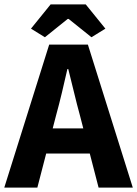

<svg xmlns="http://www.w3.org/2000/svg" viewBox="-26 -855 626 875"><path d="M-6.5 0 198.2 -651.8H374.5L579.2 0H423.3L338 -330.1Q324.4 -379.4 311.3 -434.3Q298.1 -489.2 285.1 -540.3H281.1Q269.7 -489.2 256.5 -434.3Q243.4 -379.4 229.8 -330.1L144.2 0ZM128.5 -155.3V-269.8H442.1V-155.3ZM178.6 -685.3 115.2 -724.4 204.8 -835.1H364.6L454.3 -724.4L390.8 -685.3L286.7 -768.8H282.7Z"/></svg>

Font: Source Sans 3 Variable
Style: Regular
Weight: 200
Designer: Paul D. Hunt
Foundry: Adobe Systems Incorporated
Version: Version 3.026